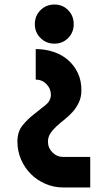

<svg xmlns="http://www.w3.org/2000/svg" viewBox="-20 -771 481 849"><path d="M57 -145Q57 -189 80 -217Q103 -245 131 -266.5Q159 -288 182 -307Q205 -326 205 -352Q205 -379 185.5 -399Q166 -419 138 -419V-554Q180 -554 217 -541.5Q254 -529 281 -505.5Q308 -482 324 -448.5Q340 -415 340 -373Q340 -342 329 -318.5Q318 -295 301.5 -276.5Q285 -258 266 -243Q247 -228 230.5 -213Q214 -198 203 -181.5Q192 -165 192 -145Q192 -117 212 -97Q232 -77 260 -77H379V58H260Q218 58 181 42Q144 26 116.5 -1.5Q89 -29 73 -66Q57 -103 57 -145ZM306 -664Q306 -628 281.5 -603Q257 -578 221 -578Q184 -578 159 -603Q134 -628 134 -664Q134 -701 159 -726Q184 -751 221 -751Q257 -751 281.5 -726Q306 -701 306 -664Z"/></svg>

Font: Transit CAT
Style: Regular
Weight: 400
Designer: Peter Wiegel
Foundry: Peter Wiegel
Version: 1.000